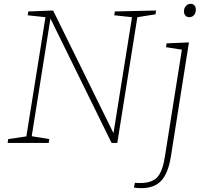

<svg xmlns="http://www.w3.org/2000/svg" viewBox="-20 -748 1071 1005"><path d="M581 -688 797 -693 794 -673 699 -658 594 0H564L244 -651L146 -35L238 -20L235 0H20L23 -20L118 -34L218 -658L125 -668L128 -688L258 -693L574 -51L671 -658L578 -668ZM852 -521 969 -526 875 68Q861 158 824.5 197.5Q788 237 719 237Q710 237 699 236Q688 235 681 234L686 209Q696 210 714 210Q775 210 803 180Q831 150 843 73L932 -488L849 -501ZM943 -689Q943 -705 953 -716.5Q963 -728 978 -728Q991 -728 998 -719.5Q1005 -711 1005 -697Q1005 -680 995.5 -669Q986 -658 971 -658Q958 -658 950.5 -666.5Q943 -675 943 -689Z"/></svg>

Font: Bitter Pro ExtraLight
Style: Italic
Weight: 275
Italic angle: -9°
Designer: Sol Matas, and Bitter project Authors
Foundry: Sol Matas
Version: Version 1.010